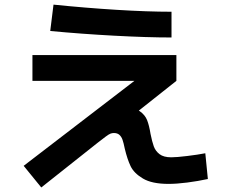

<svg xmlns="http://www.w3.org/2000/svg" viewBox="-20 -775 978 834"><path d="M82.8 -54.7 607.4 -457.2 608.3 -423.8H120.9V-535.8H746.2V-423.8L503.5 -231.5L441.4 -234.5Q444.9 -269.9 466.1 -288.5Q487.4 -307.2 524.1 -307.2Q565.6 -307.2 587.8 -291.4Q610 -275.7 618.9 -253.3Q627.9 -230.8 633.9 -193.3Q640.6 -159.9 647.9 -139.5Q655.3 -119 673.1 -105.3Q690.9 -91.7 723.8 -91.7Q746.8 -91.7 793.2 -97.4Q839.6 -103 871.8 -109.3L882.9 2.6Q839.4 12 793.4 17.9Q747.4 23.8 711.9 23.8Q640 23.8 600.9 0.5Q561.8 -22.7 547.3 -53.2Q532.8 -83.7 522 -129.2Q516.9 -154.5 512.2 -167.8Q507.6 -181.1 498.7 -189.2Q489.8 -197.2 474.8 -197.2Q467.3 -197.2 460.3 -194.7Q453.3 -192.1 440 -182.3Q426.6 -172.5 404.6 -155.2L159.3 39.3ZM198.2 -640.4 212.4 -754.9Q353.1 -740.5 486.8 -732.3Q620.6 -724 725 -724V-612.2Q619.3 -612.2 476.9 -619.9Q334.6 -627.5 198.2 -640.4Z"/></svg>

Font: WEMIX Pretendard Variable
Style: Regular
Weight: 400
Designer: Base glyphs from Inter by Rasmus Andersson; Hangeul glyphs from Noto Sans CJK(Source Han Sans) by Jang Soo-young and Kan
Foundry: Kil Hyung-jin
Version: Version 1.000;Glyphs 3.2 (3208)